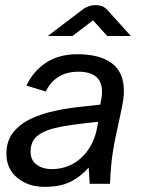

<svg xmlns="http://www.w3.org/2000/svg" viewBox="-20 -715 561 747"><path d="M154 12Q90 12 47.5 -23Q5 -58 5 -117Q5 -167 31.5 -200Q58 -233 100.5 -253Q143 -273 192.5 -283.5Q242 -294 289 -299Q336 -304 370 -308Q373 -322 375 -334Q377 -346 377 -357Q377 -436 285 -436Q239 -436 207 -415.5Q175 -395 158 -359L83 -382Q109 -438 159 -471Q209 -504 281 -504Q368 -504 415 -469Q462 -434 462 -361Q462 -344 459.5 -327Q457 -310 450.5 -279Q444 -248 431 -188Q418 -126 413.5 -80.5Q409 -35 408 0H329L325 -63Q292 -26 252.5 -7Q213 12 154 12ZM181 -57Q249 -57 297.5 -102.5Q346 -148 359 -224L362 -241Q279 -233 220 -222.5Q161 -212 130 -190Q99 -168 99 -125Q99 -91 123 -74Q147 -57 181 -57ZM166 -575 299 -676Q323 -695 353 -695Q381 -695 398 -676L489 -575H397L342 -636L262 -575Z"/></svg>

Font: Atkinson Hyperlegible
Style: Italic
Weight: 400
Italic angle: -12°
Designer: Elliott Scott, Megan Eiswerth, Linus Boman, Theodore Petrosky
Foundry: Braille Institute
Version: Version 1.006; ttfautohint (v1.8.3)